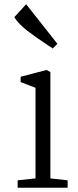

<svg xmlns="http://www.w3.org/2000/svg" viewBox="-20 -883 369 903"><path d="M204 -671Q146 -709 106.5 -740Q67 -771 47 -802L103 -863L250 -677L228 -655ZM147 -44V-470L77 -497V-522L199 -554L217 -544V-44L298 -35V0H63V-35Z"/></svg>

Font: Martel Light
Style: Regular
Weight: 300
Designer: Dan Reynolds
Foundry: Dan Reynolds
Version: Version 1.001; ttfautohint (v1.1) -l 5 -r 5 -G 72 -x 0 -D la